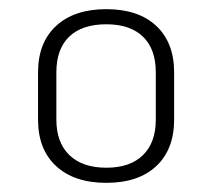

<svg xmlns="http://www.w3.org/2000/svg" viewBox="-20 -724 463 419"><path d="M63 -463V-566Q63 -631 102.5 -667.5Q142 -704 212 -704Q282 -704 321 -667.5Q360 -631 360 -566V-463Q360 -398 321 -361.5Q282 -325 212 -325Q142 -325 102.5 -361.5Q63 -398 63 -463ZM320 -463V-566Q320 -617 292 -644Q264 -671 212 -671Q159 -671 131 -644Q103 -617 103 -566V-463Q103 -413 131.5 -385.5Q160 -358 212 -358Q264 -358 292 -385.5Q320 -413 320 -463Z"/></svg>

Font: KoHo Light
Style: Regular
Weight: 300
Version: Version 1.000; ttfautohint (v1.6)